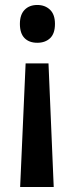

<svg xmlns="http://www.w3.org/2000/svg" viewBox="-20 -564 300 772"><path d="M201 -468Q201 -429 181.5 -410.5Q162 -392 130 -392Q97 -392 78.5 -411Q60 -430 60 -468Q60 -505 79 -524.5Q98 -544 130 -544Q161 -544 181 -525Q201 -506 201 -468ZM83 -309H175L196 188H61Z"/></svg>

Font: Noto Sans Gurmukhi Condensed SemiBold
Style: Regular
Weight: 600
Width: 3
Designer: Jelle Bosma - Monotype Design Team
Foundry: Monotype Imaging Inc.
Version: Version 2.004; ttfautohint (v1.8.4.7-5d5b)